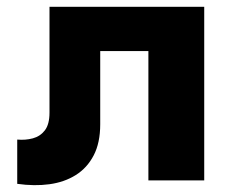

<svg xmlns="http://www.w3.org/2000/svg" viewBox="-20 -530 688 564"><path d="M30.6 10V-120Q54.6 -117.8 76.4 -123.6Q98.1 -129.4 111.8 -147.1Q125.4 -164.9 125.4 -199V-510H579.9V0H415.9V-380H274.4V-165Q274.4 -110.5 255.2 -73.6Q236.1 -36.8 202.6 -15.8Q169.1 5.2 125.1 11.2Q81 17.2 30.6 10Z"/></svg>

Font: Geologica-Sharp
Style: Regular
Weight: 100
Designer: Sindre Bremnes, Frode Helland
Foundry: Monokrom Skriftforlag AS
Version: Version 1.010;gftools[0.9.28]